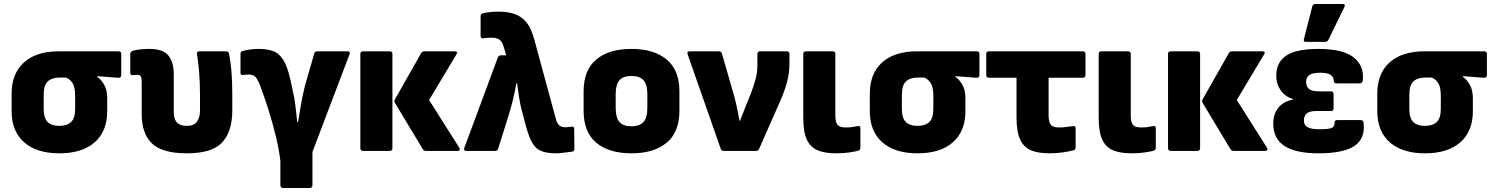

<svg xmlns="http://www.w3.org/2000/svg" viewBox="-20 -753 7442 958"><path d="M276 12Q163 12 100.5 -43Q38 -98 38 -198V-285Q38 -386 99.5 -441.5Q161 -497 274 -497H571Q585 -497 585 -484V-379Q585 -364 570 -365L465 -373V-370Q484 -357 499.5 -330.5Q515 -304 515 -262V-198Q515 -98 452.5 -43Q390 12 276 12ZM276 -125Q315 -125 335 -144.5Q355 -164 355 -210V-275Q355 -320 341 -340Q327 -360 309 -366H278Q239 -366 218.5 -347Q198 -328 198 -279V-210Q198 -164 217.5 -144.5Q237 -125 276 -125Z M913 12Q788 12 737.5 -38Q687 -88 687 -183V-340Q687 -365 682 -372.5Q677 -380 664 -380Q657 -380 652 -379Q647 -378 642 -378Q630 -377 630 -390V-484Q630 -496 647 -501Q684 -509 724 -509Q794 -509 820.5 -475.5Q847 -442 847 -383V-192Q847 -159 862.5 -142Q878 -125 913 -125Q948 -125 963 -146.5Q978 -168 978 -202V-272Q978 -343 973.5 -394.5Q969 -446 963 -482Q960 -497 975 -497H1108Q1120 -497 1123 -485Q1130 -451 1134.5 -401Q1139 -351 1139 -286V-201Q1139 -98 1089 -43Q1039 12 913 12Z M1393 185Q1379 185 1379 171V50Q1372 -9 1355.5 -76.5Q1339 -144 1318.5 -208.5Q1298 -273 1279 -323Q1266 -358 1254 -369.5Q1242 -381 1223 -381Q1208 -381 1193 -379Q1180 -377 1180 -389V-484Q1180 -497 1192 -499Q1208 -503 1227.5 -506Q1247 -509 1271 -509Q1311 -509 1341.5 -498.5Q1372 -488 1393.5 -454Q1415 -420 1430 -351Q1434 -333 1437.5 -315.5Q1441 -298 1445 -280Q1449 -263 1452.5 -237.5Q1456 -212 1458.5 -186.5Q1461 -161 1463 -143H1467Q1472 -170 1479.5 -218.5Q1487 -267 1502 -327L1548 -486Q1551 -497 1564 -497H1713Q1730 -497 1724 -482L1539 5V171Q1539 185 1525 185Z M2106 0Q2095 0 2090 -8L1951 -239Q1945 -248 1951 -258L2082 -489Q2087 -497 2098 -497H2249Q2258 -497 2260 -492.5Q2262 -488 2257 -481L2121 -254L2271 -17Q2275 -10 2273 -5Q2271 0 2263 0ZM1792 0Q1778 0 1778 -14V-484Q1778 -497 1792 -497H1924Q1938 -497 1938 -484V-14Q1938 0 1924 0Z M2754 12Q2706 12 2677 -1Q2648 -14 2630 -51Q2612 -88 2595 -159L2580 -216Q2575 -237 2570 -267.5Q2565 -298 2560 -337H2556Q2550 -298 2540 -258Q2530 -218 2519 -181L2466 -12Q2463 0 2450 0H2308Q2291 0 2297 -16L2464 -466Q2468 -477 2480 -477H2506L2492 -523Q2484 -548 2470 -556.5Q2456 -565 2434 -565Q2425 -565 2414 -564.5Q2403 -564 2393 -562Q2378 -559 2378 -574V-672Q2378 -684 2391 -687Q2426 -695 2467 -695Q2510 -695 2545 -684Q2580 -673 2605 -643.5Q2630 -614 2645 -559L2754 -158Q2760 -136 2771 -127Q2782 -118 2800 -118Q2813 -118 2830 -121Q2845 -124 2845 -109L2846 -11Q2846 3 2832 4Q2812 7 2789 9.5Q2766 12 2754 12Z M3131 12Q3018 12 2955 -41Q2892 -94 2892 -200V-297Q2892 -403 2955 -456Q3018 -509 3131 -509Q3243 -509 3306.5 -456Q3370 -403 3370 -297V-200Q3370 -94 3306.5 -41Q3243 12 3131 12ZM3131 -123Q3171 -123 3190.5 -144Q3210 -165 3210 -215V-283Q3210 -332 3190.5 -353Q3171 -374 3131 -374Q3090 -374 3071 -353Q3052 -332 3052 -283V-215Q3052 -165 3071 -144Q3090 -123 3131 -123Z M3591 0Q3579 0 3576 -11L3411 -482Q3406 -497 3422 -497H3566Q3579 -497 3582 -486L3642 -278Q3651 -246 3657.5 -214Q3664 -182 3670 -150H3672Q3680 -170 3688 -190.5Q3696 -211 3704 -231L3728 -290Q3741 -325 3750 -358Q3759 -391 3759 -427V-483Q3759 -497 3772 -497H3906Q3919 -497 3919 -482V-436Q3919 -389 3907 -344Q3895 -299 3874 -251L3768 -11Q3763 0 3752 0Z M4151 12Q4096 12 4060 -3Q4024 -18 4006 -56Q3988 -94 3988 -164V-484Q3988 -497 4002 -497H4134Q4148 -497 4148 -484V-177Q4148 -143 4159 -130Q4170 -117 4201 -117Q4217 -117 4232 -119Q4247 -121 4260 -124Q4273 -127 4273 -113V-16Q4273 -4 4262 -1Q4243 4 4215 8Q4187 12 4151 12Z M4558 12Q4445 12 4382.5 -43Q4320 -98 4320 -198V-285Q4320 -386 4381.5 -441.5Q4443 -497 4556 -497H4853Q4867 -497 4867 -484V-379Q4867 -364 4852 -365L4747 -373V-370Q4766 -357 4781.5 -330.5Q4797 -304 4797 -262V-198Q4797 -98 4734.5 -43Q4672 12 4558 12ZM4558 -125Q4597 -125 4617 -144.5Q4637 -164 4637 -210V-275Q4637 -320 4623 -340Q4609 -360 4591 -366H4560Q4521 -366 4500.5 -347Q4480 -328 4480 -279V-210Q4480 -164 4499.5 -144.5Q4519 -125 4558 -125Z M5215 12Q5161 12 5124.5 -3Q5088 -18 5070 -57Q5052 -96 5052 -167V-365H4915Q4901 -365 4901 -379V-484Q4901 -497 4915 -497H5382Q5396 -497 5396 -484V-379Q5396 -365 5382 -365H5212V-179Q5212 -147 5222 -132Q5232 -117 5264 -117Q5286 -117 5304 -120Q5322 -123 5334 -124Q5347 -126 5347 -113V-18Q5347 -5 5336 -3Q5317 2 5286 7Q5255 12 5215 12Z M5625 12Q5570 12 5534 -3Q5498 -18 5480 -56Q5462 -94 5462 -164V-484Q5462 -497 5476 -497H5608Q5622 -497 5622 -484V-177Q5622 -143 5633 -130Q5644 -117 5675 -117Q5691 -117 5706 -119Q5721 -121 5734 -124Q5747 -127 5747 -113V-16Q5747 -4 5736 -1Q5717 4 5689 8Q5661 12 5625 12Z M6136 0Q6125 0 6120 -8L5981 -239Q5975 -248 5981 -258L6112 -489Q6117 -497 6128 -497H6279Q6288 -497 6290 -492.5Q6292 -488 6287 -481L6151 -254L6301 -17Q6305 -10 6303 -5Q6301 0 6293 0ZM5822 0Q5808 0 5808 -14V-484Q5808 -497 5822 -497H5954Q5968 -497 5968 -484V-14Q5968 0 5954 0Z M6558 12Q6447 12 6390 -24Q6333 -60 6333 -137Q6333 -184 6358.5 -215.5Q6384 -247 6431 -256V-259Q6392 -271 6370 -302.5Q6348 -334 6348 -374Q6348 -443 6398.5 -476Q6449 -509 6559 -509Q6679 -509 6733 -467.5Q6787 -426 6780 -353Q6778 -337 6764 -337H6648Q6635 -337 6635 -351Q6635 -367 6620.5 -378.5Q6606 -390 6568 -390Q6527 -390 6512 -378Q6497 -366 6497 -345Q6497 -322 6511 -309.5Q6525 -297 6565 -297H6621Q6634 -297 6634 -283V-213Q6634 -199 6621 -199H6548Q6514 -199 6500 -187Q6486 -175 6486 -151Q6486 -128 6504.5 -118Q6523 -108 6564 -108Q6601 -108 6620 -113Q6639 -118 6639 -141Q6639 -154 6653 -154H6769Q6783 -154 6784 -138Q6792 -60 6737 -24Q6682 12 6558 12ZM6496 -544Q6482 -544 6486 -558L6528 -722Q6531 -733 6544 -733H6679Q6696 -733 6687 -716L6608 -554Q6603 -544 6591 -544Z M7090 12Q6977 12 6914.5 -43Q6852 -98 6852 -198V-285Q6852 -386 6913.5 -441.5Q6975 -497 7088 -497H7385Q7399 -497 7399 -484V-379Q7399 -364 7384 -365L7279 -373V-370Q7298 -357 7313.5 -330.5Q7329 -304 7329 -262V-198Q7329 -98 7266.5 -43Q7204 12 7090 12ZM7090 -125Q7129 -125 7149 -144.5Q7169 -164 7169 -210V-275Q7169 -320 7155 -340Q7141 -360 7123 -366H7092Q7053 -366 7032.5 -347Q7012 -328 7012 -279V-210Q7012 -164 7031.5 -144.5Q7051 -125 7090 -125Z"/></svg>

Font: Sofia Sans Black
Style: Regular
Weight: 900
Designer: Botio Nikoltchev, Ani Petrova
Foundry: lettersoup
Version: Version 4.100; ttfautohint (v1.8.3)